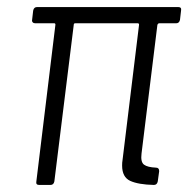

<svg xmlns="http://www.w3.org/2000/svg" viewBox="-20 -524 533 544"><path d="M479 -458H431Q428 -458 426 -454L381 -89Q378 -65 388 -57.5Q398 -50 422 -49Q431 -49 431 -39L427 -10Q425 0 416 0Q372 -1 349 -11.5Q326 -22 326 -55Q326 -64 327 -69L374 -454Q374 -456 373 -457Q372 -458 371 -458H193Q189 -458 189 -454L134 -10Q132 0 123 0H91Q81 0 83 -10L137 -454Q137 -458 134 -458H80Q75 -458 72.5 -461Q70 -464 71 -468L74 -494Q76 -504 85 -504H485Q495 -504 493 -494L490 -468Q488 -458 479 -458Z"/></svg>

Font: Barlow Condensed Light
Style: Italic
Weight: 300
Width: 3
Italic angle: -7°
Designer: Jeremy Tribby
Foundry: Tribby Type
Version: Version 1.408